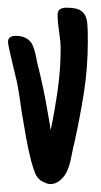

<svg xmlns="http://www.w3.org/2000/svg" viewBox="-20 -461 257 490"><path d="M204.1 -354Q204.1 -286.6 193.6 -221.2Q183.1 -155.8 168.5 -90.8Q166.5 -84.5 166 -80.1Q163.1 -65.9 159.9 -51Q156.7 -36.1 149.9 -21.5Q143.6 -9.3 132.6 -0.2Q121.6 8.8 108.4 8.8Q103 8.8 97.2 6.3Q91.3 3.9 84.5 0Q74.7 -6.8 69.8 -18.8Q64.9 -30.8 61.5 -43.5L60.5 -46.9V-46.4Q52.2 -78.1 46.6 -109.9Q41 -141.6 35.6 -173.8Q32.7 -193.8 29.8 -213.6Q26.9 -233.4 22.9 -252.9L16.1 -281.7Q13.7 -291.5 11 -303Q8.3 -314.5 5.9 -324.7Q3.4 -335 2 -343Q0.5 -351.1 0.5 -354Q0.5 -363.3 6.6 -366.5Q12.7 -369.6 20.5 -369.6Q36.1 -369.6 48.1 -362.8Q60.1 -356 65.4 -340.3Q68.4 -332 70.6 -322.8Q72.8 -313.5 74.2 -304.2Q82.5 -272 90.1 -236.1Q97.7 -200.2 103 -167L107.4 -142.1Q107.9 -139.6 107.9 -138.2Q107.9 -136.7 108.2 -135.7Q108.4 -134.8 108.6 -133.3Q108.9 -131.8 109.4 -128.9Q120.1 -180.7 127.4 -232.7Q134.8 -284.7 134.8 -337.4Q134.8 -348.1 133.5 -358.4Q132.3 -368.7 130.9 -379.9Q129.4 -390.1 128.2 -401.1Q127 -412.1 127 -423.3Q127 -433.6 133.3 -437.5Q139.6 -441.4 148.9 -441.4Q160.2 -441.4 169.4 -439.9Q178.7 -438.5 185.5 -434.3Q192.4 -430.2 196.8 -422.6Q201.2 -415 202.6 -402.8Q203.6 -391.6 203.9 -378.7Q204.1 -365.7 204.1 -354Z"/></svg>

Font: Just Another Hand
Style: Regular
Weight: 400
Designer: Astigmatic (AOETI)
Foundry: Astigmatic (AOETI)
Version: Version 1.001